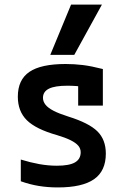

<svg xmlns="http://www.w3.org/2000/svg" viewBox="-20 -810 540 840"><path d="M233 10Q189 10 149.5 3.5Q110 -3 71 -17V-112Q113 -99 152 -92Q191 -85 229 -85Q283 -85 308 -99.5Q333 -114 333 -144Q333 -160 322.5 -172.5Q312 -185 289 -196.5Q266 -208 229 -219Q137 -245 97.5 -284Q58 -323 58 -387Q58 -461 108.5 -495.5Q159 -530 267 -530Q305 -530 342 -525.5Q379 -521 430 -508V-348H322V-488L370 -426Q336 -432 315 -433.5Q294 -435 275 -435Q220 -435 194 -422Q168 -409 168 -382Q168 -366 179 -352Q190 -338 214 -325.5Q238 -313 279 -300Q369 -272 406 -235.5Q443 -199 443 -138Q443 -62 391.5 -26Q340 10 233 10ZM305 -570H200L291 -790H426Z"/></svg>

Font: M PLUS 1 Code Medium
Style: Regular
Weight: 500
Designer: Coji Morishita
Foundry: UNDERFOREST DESIGN
Version: Version 1.002